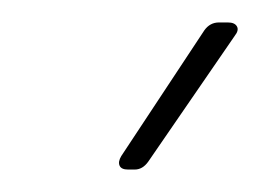

<svg xmlns="http://www.w3.org/2000/svg" viewBox="-20 -720 232 171"><path d="M88 -581 162 -693Q167 -700 175 -700H183Q189 -700 191 -696.5Q193 -693 189 -688L112 -576Q107 -569 100 -569H94Q88 -569 86.5 -572.5Q85 -576 88 -581Z"/></svg>

Font: Barlow Semi Condensed Thin
Style: Italic
Weight: 250
Width: 4
Italic angle: -7°
Designer: Jeremy Tribby
Foundry: Tribby Type
Version: Version 1.408